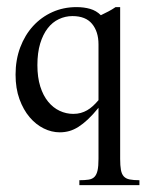

<svg xmlns="http://www.w3.org/2000/svg" viewBox="-20 -416 422 554"><path d="M209 118.2V104Q225.1 104 235.8 102.3Q246.6 100.6 252.7 94.2Q258.8 87.9 261.5 75.7Q264.2 63.5 264.2 42.5V-105Q248 -85 233.6 -71.5Q219.2 -58.1 206.1 -49.8Q192.9 -41.5 179.7 -37.8Q166.5 -34.2 152.3 -34.2Q128.9 -34.2 106.2 -45.4Q83.5 -56.6 65.4 -77.9Q47.4 -99.1 36.1 -130.1Q24.9 -161.1 24.9 -200.7Q24.9 -243.2 38.3 -279.1Q51.8 -314.9 75.4 -340.8Q99.1 -366.7 131.1 -381.1Q163.1 -395.5 200.7 -395.5Q222.2 -395.5 240 -390.4Q257.8 -385.3 271 -372.1Q282.2 -377.4 293 -383.1Q303.7 -388.7 313.5 -395.5H326.7V42.5Q326.7 62 328.9 74.2Q331.1 86.4 337.2 93Q343.3 99.6 354.2 101.8Q365.2 104 382.3 104V118.2ZM264.2 -288.1Q264.2 -324.7 245.6 -347.2Q227.1 -369.6 189 -369.6Q168.5 -369.6 149.9 -360.8Q131.3 -352.1 117.7 -334.5Q104 -316.9 95.9 -290.3Q87.9 -263.7 87.9 -228Q87.9 -192.9 96.2 -166.5Q104.5 -140.1 118.9 -122.6Q133.3 -105 152.1 -96.2Q170.9 -87.4 191.4 -87.4Q203.1 -87.4 212.9 -90.1Q222.7 -92.8 231.2 -97.7Q239.7 -102.5 247.8 -109.9Q255.9 -117.2 264.2 -127Z"/></svg>

Font: Surma
Style: Regular
Weight: 400
Designer: Sue Lloyd-Williams
Foundry: Sylheti Translation And Research
Version: Version 3.000